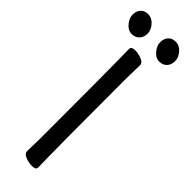

<svg xmlns="http://www.w3.org/2000/svg" viewBox="-298 -879 901 901"><g transform="rotate(45 152.0 -429.0)"><path d="M172.9 16.1Q151.9 16.1 129.4 7.6Q106.9 -1 106.9 -18.1L108.9 -106.9Q108.9 -588.9 106 -694.8Q106 -710.9 131.8 -710.9Q151.9 -710.9 174.3 -702.4Q196.8 -693.8 196.8 -676.8L194.8 -587.9Q194.8 -106 198.2 0Q198.2 16.1 172.9 16.1ZM103 -768.1Q88.9 -752.9 64.9 -752.9Q41 -752.9 22.5 -775.4Q3.9 -797.9 3.9 -821Q3.9 -844.2 17.3 -859.1Q30.8 -874 54.9 -874Q79.1 -874 98.1 -852.5Q117.2 -831.1 117.2 -807.1Q117.2 -783.2 103 -768.1ZM285.9 -768.1Q272 -752.9 248 -752.9Q224.1 -752.9 205.6 -775.4Q187 -797.9 187 -821Q187 -844.2 200.4 -859.1Q213.9 -874 238 -874Q262.2 -874 281 -852.5Q299.8 -831.1 299.8 -807.1Q299.8 -783.2 285.9 -768.1Z"/></g></svg>

Font: LXGW WenKai Screen
Style: Regular
Weight: 400
Designer: LXGW / Fontworks Inc.
Foundry: LXGW / Fontworks Inc.
Version: Version 1.510;January 18,2025